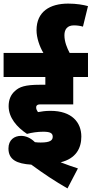

<svg xmlns="http://www.w3.org/2000/svg" viewBox="-20 -916 509 1067"><path d="M220 -184C261 -184 273 -175 273 -156C273 -136 258 -124 207 -124C198 -124 187 -124 174 -126C151 -149 124 -161 97 -161C60 -161 27 -139 27 -91C27 -28 74 -6 154 -1C219 47 288 93 355 131L413 20C387 12 351 -1 317 -14C402 -35 432 -92 432 -157C432 -236 379 -300 261 -300C232 -300 213 -297 191 -293C185 -302 181 -309 181 -319C181 -324 182 -328 185 -330C189 -335 195 -336 211 -336H387V-488H469V-622H367C353 -648 338 -684 338 -720C338 -753 354 -775 391 -775C409 -775 428 -772 441 -768L469 -882C444 -889 406 -896 359 -896C258 -896 183 -852 183 -748C183 -706 200 -657 221 -622H0V-488H232V-445H202C119 -445 88 -433 64 -411C39 -390 28 -360 28 -326C28 -262 74 -209 130 -172C156 -179 189 -184 220 -184Z"/></svg>

Font: Noto Sans Devanagari UI Condensed Black
Style: Regular
Weight: 900
Width: 3
Designer: Jelle Bosma - Monotype Design Team
Foundry: Monotype Imaging Inc.
Version: Version 2.004